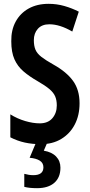

<svg xmlns="http://www.w3.org/2000/svg" viewBox="-20 -744 469 1004"><path d="M396 -204Q396 -141 371 -93Q346 -45 300.5 -17.5Q255 10 194 10Q149 10 110 1.5Q71 -7 34 -26V-146Q71 -123 112 -111Q153 -99 188 -99Q231 -99 254 -126Q277 -153 277 -193Q277 -220 268.5 -240Q260 -260 238 -278.5Q216 -297 176 -320Q134 -344 103 -370.5Q72 -397 55.5 -434Q39 -471 39 -528Q38 -587 62 -631Q86 -675 130 -699.5Q174 -724 234 -724Q277 -724 317 -712.5Q357 -701 392 -683L358 -579Q293 -617 238 -617Q199 -617 178 -593.5Q157 -570 157 -534Q157 -504 165.5 -484Q174 -464 196.5 -446.5Q219 -429 260 -406Q328 -368 362 -321Q396 -274 396 -204ZM296 133Q296 184 264 212Q232 240 174 240Q133 240 107 233V165Q132 172 154 172Q207 172 207 131Q207 108 188 96Q169 84 135 81L169 0H228L209 44Q251 51 273.5 74.5Q296 98 296 133Z"/></svg>

Font: Noto Sans Thai Looped ExtraCondensed SemiBold
Style: Regular
Weight: 600
Width: 2
Designer: Sasikarn Vongin, Ben Mitchell
Foundry: The Fontpad Ltd
Version: Version 1.001; ttfautohint (v1.8.4.7-5d5b)